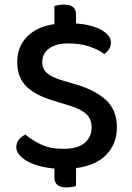

<svg xmlns="http://www.w3.org/2000/svg" viewBox="-20 -722 574 836"><path d="M256 -74Q319 -74 349 -100Q379 -126 379 -167Q379 -203 356 -225Q333 -247 283 -262L208 -285Q173 -296 144.5 -310.5Q116 -325 96 -344.5Q76 -364 65.5 -390.5Q55 -417 55 -452Q55 -519 98 -562.5Q141 -606 217 -617V-696Q223 -698 234 -700Q245 -702 259 -702Q311 -702 311 -659V-620Q378 -615 420.5 -592Q463 -569 463 -537Q463 -520 454.5 -507.5Q446 -495 434 -487Q409 -506 368.5 -519.5Q328 -533 279 -533Q224 -533 194 -511Q164 -489 164 -452Q164 -422 185 -403.5Q206 -385 254 -371L312 -354Q396 -329 442.5 -285.5Q489 -242 489 -167Q489 -96 443 -48.5Q397 -1 311 10V88Q305 90 294 92Q283 94 269 94Q217 94 217 51V12Q142 5 96.5 -21.5Q51 -48 51 -81Q51 -101 63 -115Q75 -129 91 -136Q115 -114 156.5 -94Q198 -74 256 -74Z"/></svg>

Font: Baloo Tammudu 2 Medium
Style: Regular
Weight: 500
Designer: Maithili Shingre, Omkar Shende and Ek Type
Foundry: Ek Type
Version: Version 1.640;hotconv 1.0.111;makeotfexe 2.5.65597; ttfautoh